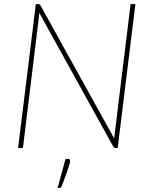

<svg xmlns="http://www.w3.org/2000/svg" viewBox="-20 -723 737 938"><path d="M167 -703Q171 -703 173 -702Q175 -701 177.5 -697L538.5 -45.5Q538.5 -49.5 538.5 -53.8Q538.5 -58 539.5 -62L618 -703H641.5L555 0H545Q538 0 533 -7.5L172 -660L170.5 -643.5L92 0H68.5L155 -703ZM314.5 53.5Q322.5 53.5 322.5 62Q322.5 67.5 320.2 76.5Q318 85.5 313 100.2Q308 115 300.2 136Q292.5 157 282 186Q280 190.5 277.5 192.8Q275 195 270 195H261.5L300 53.5Z"/></svg>

Font: Lato Thin
Style: Italic
Weight: 200
Italic angle: -7°
Designer: Lukasz Dziedzic
Foundry: tyPoland Lukasz Dziedzic
Version: Version 2.007; 2014-02-27